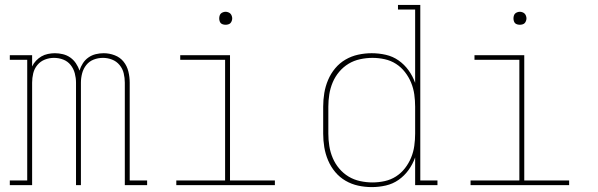

<svg xmlns="http://www.w3.org/2000/svg" viewBox="-20 -755 2440 783"><path d="M20 0V-19H91V-511H20V-530H111V-484Q117 -497 127 -507.5Q137 -518 149 -525Q161 -532 175.5 -535Q190 -538 204 -538Q220 -538 236.5 -534Q253 -530 266.5 -520.5Q280 -511 289.5 -497Q299 -483 304 -467Q309 -483 318 -497Q327 -511 340.5 -520.5Q354 -530 370 -534Q386 -538 403 -538Q426 -538 448 -529.5Q470 -521 484 -503.5Q498 -486 503.5 -463.5Q509 -441 509 -418V-19H580V0H489V-418Q489 -437 484.5 -456Q480 -475 467.5 -490Q455 -505 437 -512Q419 -519 400 -519Q380 -519 362 -512Q344 -505 332 -490Q320 -475 315 -456Q310 -437 310 -418V0H290V-418Q290 -437 285 -456Q280 -475 268 -490Q256 -505 238 -512Q220 -519 200 -519Q181 -519 163 -512Q145 -505 132.5 -490Q120 -475 115.5 -456Q111 -437 111 -418V0Z M699 0V-19H898V-511H715V-530H918V-19H1101V0ZM900 -654Q895 -654 889.5 -655.5Q884 -657 880.5 -660.5Q877 -664 875.5 -669.5Q874 -675 874 -680Q874 -685 875.5 -690.5Q877 -696 880.5 -699.5Q884 -703 889.5 -705Q895 -707 900 -707Q905 -707 910.5 -705Q916 -703 919.5 -699.5Q923 -696 925 -690.5Q927 -685 927 -680Q927 -675 925 -669.5Q923 -664 919.5 -660.5Q916 -657 910.5 -655.5Q905 -654 900 -654Z M1496 8Q1468 8 1440.5 2Q1413 -4 1389 -18Q1365 -32 1347 -53.5Q1329 -75 1318 -101Q1307 -127 1302.5 -154.5Q1298 -182 1298 -210V-320Q1298 -348 1302.5 -375.5Q1307 -403 1318 -429Q1329 -455 1347 -476.5Q1365 -498 1389 -512Q1413 -526 1440.5 -532Q1468 -538 1496 -538Q1525 -538 1553.5 -531.5Q1582 -525 1605.5 -508.5Q1629 -492 1646 -468.5Q1663 -445 1673 -417V-716H1603V-735H1694V-19H1764V0H1673V-113Q1663 -85 1646 -61.5Q1629 -38 1605.5 -21.5Q1582 -5 1553.5 1.5Q1525 8 1496 8ZM1499 -11Q1524 -11 1549 -16.5Q1574 -22 1595 -35.5Q1616 -49 1631.5 -69Q1647 -89 1656.5 -112Q1666 -135 1669.5 -160Q1673 -185 1673 -210V-320Q1673 -345 1669.5 -370Q1666 -395 1656.5 -418Q1647 -441 1631.5 -461Q1616 -481 1595 -494.5Q1574 -508 1549 -513.5Q1524 -519 1499 -519Q1474 -519 1448.5 -513.5Q1423 -508 1401.5 -495Q1380 -482 1363.5 -462.5Q1347 -443 1337 -419.5Q1327 -396 1323 -370.5Q1319 -345 1319 -320V-210Q1319 -185 1323 -159.5Q1327 -134 1337 -110.5Q1347 -87 1363.5 -67.5Q1380 -48 1401.5 -35Q1423 -22 1448.5 -16.5Q1474 -11 1499 -11Z M1899 0V-19H2098V-511H1915V-530H2118V-19H2301V0ZM2100 -654Q2095 -654 2089.5 -655.5Q2084 -657 2080.5 -660.5Q2077 -664 2075.5 -669.5Q2074 -675 2074 -680Q2074 -685 2075.5 -690.5Q2077 -696 2080.5 -699.5Q2084 -703 2089.5 -705Q2095 -707 2100 -707Q2105 -707 2110.5 -705Q2116 -703 2119.5 -699.5Q2123 -696 2125 -690.5Q2127 -685 2127 -680Q2127 -675 2125 -669.5Q2123 -664 2119.5 -660.5Q2116 -657 2110.5 -655.5Q2105 -654 2100 -654Z"/></svg>

Font: Iosevka Slab Thin Extended
Style: Regular
Weight: 100
Width: 7
Monospace: yes
Designer: Belleve Invis
Foundry: Belleve Invis
Version: Version 11.1.1; ttfautohint (v1.8.3)